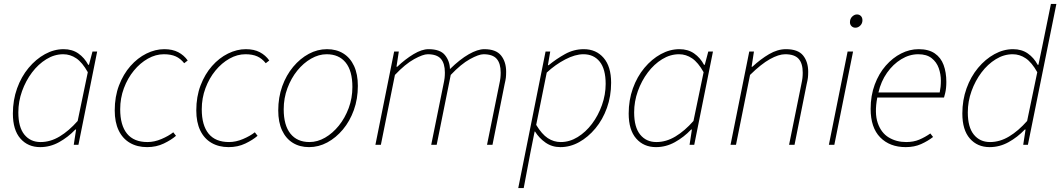

<svg xmlns="http://www.w3.org/2000/svg" viewBox="-20 -742 5434 984"><path d="M186 12Q123 12 84.5 -32Q46 -76 46 -160Q46 -229 67.5 -289Q89 -349 126.5 -394Q164 -439 210.5 -464.5Q257 -490 306 -490Q350 -490 381.5 -468Q413 -446 432 -410H436L454 -478H478L382 0H358L370 -78H366Q329 -39 283 -13.5Q237 12 186 12ZM188 -14Q238 -14 285.5 -42.5Q333 -71 378 -122L430 -372Q402 -422 371 -443Q340 -464 304 -464Q259 -464 217.5 -438.5Q176 -413 144 -370.5Q112 -328 93 -275Q74 -222 74 -166Q74 -90 105 -52Q136 -14 188 -14Z M734 12Q683 12 645.5 -10Q608 -32 588 -74Q568 -116 568 -176Q568 -247 590 -304.5Q612 -362 648.5 -403.5Q685 -445 730.5 -467.5Q776 -490 822 -490Q864 -490 893.5 -474.5Q923 -459 942 -432L924 -418Q905 -442 880.5 -453Q856 -464 820 -464Q778 -464 738 -441.5Q698 -419 666 -380Q634 -341 615 -290Q596 -239 596 -182Q596 -100 631 -57Q666 -14 736 -14Q771 -14 807.5 -29.5Q844 -45 868 -64L882 -46Q858 -25 819.5 -6.5Q781 12 734 12Z M1152 12Q1101 12 1063.5 -10Q1026 -32 1006 -74Q986 -116 986 -176Q986 -247 1008 -304.5Q1030 -362 1066.5 -403.5Q1103 -445 1148.5 -467.5Q1194 -490 1240 -490Q1282 -490 1311.5 -474.5Q1341 -459 1360 -432L1342 -418Q1323 -442 1298.5 -453Q1274 -464 1238 -464Q1196 -464 1156 -441.5Q1116 -419 1084 -380Q1052 -341 1033 -290Q1014 -239 1014 -182Q1014 -100 1049 -57Q1084 -14 1154 -14Q1189 -14 1225.5 -29.5Q1262 -45 1286 -64L1300 -46Q1276 -25 1237.5 -6.5Q1199 12 1152 12Z M1564 12Q1516 12 1480.5 -10Q1445 -32 1425.5 -74Q1406 -116 1406 -176Q1406 -243 1426.5 -300Q1447 -357 1482.5 -399.5Q1518 -442 1562.5 -466Q1607 -490 1656 -490Q1704 -490 1739.5 -468Q1775 -446 1794.5 -404Q1814 -362 1814 -302Q1814 -235 1793.5 -178Q1773 -121 1737.5 -78.5Q1702 -36 1657.5 -12Q1613 12 1564 12ZM1566 -14Q1607 -14 1646 -36.5Q1685 -59 1716.5 -98Q1748 -137 1767 -188Q1786 -239 1786 -296Q1786 -379 1751.5 -421.5Q1717 -464 1654 -464Q1614 -464 1574.5 -441.5Q1535 -419 1503.5 -380Q1472 -341 1453 -290Q1434 -239 1434 -182Q1434 -100 1468.5 -57Q1503 -14 1566 -14Z M1904 0 2000 -478H2024L2012 -400H2016Q2057 -439 2099.5 -464.5Q2142 -490 2176 -490Q2236 -490 2260.5 -459.5Q2285 -429 2286 -388Q2337 -438 2382.5 -464Q2428 -490 2462 -490Q2522 -490 2548 -457.5Q2574 -425 2574 -374Q2574 -356 2572.5 -343.5Q2571 -331 2566 -310L2504 0H2476L2538 -306Q2543 -329 2544.5 -342Q2546 -355 2546 -370Q2546 -417 2525.5 -440.5Q2505 -464 2458 -464Q2434 -464 2388.5 -439Q2343 -414 2290 -358L2218 0H2190L2252 -306Q2257 -329 2258.5 -342Q2260 -355 2260 -370Q2260 -417 2239.5 -440.5Q2219 -464 2172 -464Q2148 -464 2102.5 -439Q2057 -414 2004 -358L1932 0Z M2636 222 2776 -478H2800L2788 -408H2792Q2831 -440 2876 -465Q2921 -490 2972 -490Q3035 -490 3073.5 -445.5Q3112 -401 3112 -318Q3112 -249 3090.5 -189Q3069 -129 3031.5 -84Q2994 -39 2948 -13.5Q2902 12 2852 12Q2809 12 2776 -11Q2743 -34 2722 -68H2720L2698 42L2664 222ZM2854 -14Q2899 -14 2940.5 -39.5Q2982 -65 3014 -107.5Q3046 -150 3065 -203.5Q3084 -257 3084 -312Q3084 -388 3053.5 -426Q3023 -464 2970 -464Q2928 -464 2877 -437.5Q2826 -411 2782 -370L2728 -102Q2757 -54 2787.5 -34Q2818 -14 2854 -14Z M3342 12Q3279 12 3240.5 -32Q3202 -76 3202 -160Q3202 -229 3223.5 -289Q3245 -349 3282.5 -394Q3320 -439 3366.5 -464.5Q3413 -490 3462 -490Q3506 -490 3537.5 -468Q3569 -446 3588 -410H3592L3610 -478H3634L3538 0H3514L3526 -78H3522Q3485 -39 3439 -13.5Q3393 12 3342 12ZM3344 -14Q3394 -14 3441.5 -42.5Q3489 -71 3534 -122L3586 -372Q3558 -422 3527 -443Q3496 -464 3460 -464Q3415 -464 3373.5 -438.5Q3332 -413 3300 -370.5Q3268 -328 3249 -275Q3230 -222 3230 -166Q3230 -90 3261 -52Q3292 -14 3344 -14Z M3724 0 3820 -478H3844L3832 -400H3836Q3878 -439 3921.5 -464.5Q3965 -490 4008 -490Q4070 -490 4096 -457.5Q4122 -425 4122 -374Q4122 -356 4120.5 -343.5Q4119 -331 4114 -310L4052 0H4024L4086 -306Q4091 -329 4092.5 -342Q4094 -355 4094 -370Q4094 -417 4073 -440.5Q4052 -464 4004 -464Q3971 -464 3926 -439Q3881 -414 3824 -358L3752 0Z M4228 0 4324 -478H4352L4256 0ZM4364 -600Q4352 -600 4344 -608Q4336 -616 4336 -628Q4336 -646 4347.5 -657Q4359 -668 4372 -668Q4384 -668 4392 -660Q4400 -652 4400 -638Q4400 -622 4389 -611Q4378 -600 4364 -600Z M4622 12Q4540 12 4491 -38Q4442 -88 4442 -184Q4442 -252 4463 -308.5Q4484 -365 4519.5 -405.5Q4555 -446 4598.5 -468Q4642 -490 4688 -490Q4739 -490 4770.5 -468.5Q4802 -447 4816 -409Q4830 -371 4830 -322Q4830 -306 4828.5 -291.5Q4827 -277 4824 -264.5Q4821 -252 4818 -242H4476Q4461 -162 4478.5 -111.5Q4496 -61 4535 -37.5Q4574 -14 4624 -14Q4662 -14 4691.5 -26.5Q4721 -39 4748 -58L4762 -40Q4735 -19 4700.5 -3.5Q4666 12 4622 12ZM4482 -268H4796Q4799 -283 4800.5 -297.5Q4802 -312 4802 -328Q4802 -362 4791 -393Q4780 -424 4754.5 -444Q4729 -464 4686 -464Q4641 -464 4599 -438.5Q4557 -413 4526 -369Q4495 -325 4482 -268Z M5052 12Q4989 12 4950.5 -32Q4912 -76 4912 -160Q4912 -229 4933.5 -289Q4955 -349 4992.5 -394Q5030 -439 5076.5 -464.5Q5123 -490 5172 -490Q5216 -490 5247.5 -468Q5279 -446 5298 -410H5302L5322 -506L5366 -722H5394L5248 0H5224L5236 -78H5232Q5195 -39 5149 -13.5Q5103 12 5052 12ZM5054 -14Q5104 -14 5151.5 -42.5Q5199 -71 5244 -122L5296 -372Q5268 -422 5237 -443Q5206 -464 5170 -464Q5125 -464 5083.5 -438.5Q5042 -413 5010 -370.5Q4978 -328 4959 -275Q4940 -222 4940 -166Q4940 -90 4971 -52Q5002 -14 5054 -14Z"/></svg>

Font: Source Sans Variable
Style: Italic
Weight: 200
Italic angle: -11°
Designer: Paul D. Hunt
Foundry: Adobe Systems Incorporated
Version: Version 3.006;hotconv 1.0.111;makeotfexe 2.5.65597